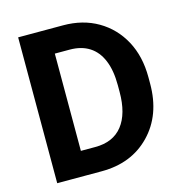

<svg xmlns="http://www.w3.org/2000/svg" viewBox="-105 -807 861 904"><g transform="rotate(-15 325.0 -355.5)"><path d="M280.8 0H127.4L128.4 -118.2H280.8Q368.2 -118.2 413.3 -175.5Q458.5 -232.9 458.5 -339.4V-372.1Q458.5 -443.8 438.2 -492.9Q418 -542 378.9 -567.1Q339.8 -592.3 282.7 -592.3H124.5V-710.9H282.7Q378.4 -710.9 451.7 -668.2Q524.9 -625.5 566.2 -549.1Q607.4 -472.7 607.4 -371.1V-339.4Q607.4 -187 516.8 -93.5Q426.3 0 280.8 0ZM210.5 -710.9V0H63.5V-710.9Z"/></g></svg>

Font: RobotoDEMO
Style: Regular
Weight: 400
Designer: Christian Robertson
Foundry: Google
Version: Version 2.136